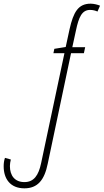

<svg xmlns="http://www.w3.org/2000/svg" viewBox="-105 -785 565 1046"><path d="M28 241C100 241 137 196 155 107L282 -495H352L359 -528H289L309 -620C324 -691 341 -731 386 -731C401 -731 416 -727 426 -722L440 -754C429 -759 407 -765 389 -765C321 -765 295 -719 274 -626L253 -529L191 -519L186 -495H246L119 104C105 170 80 207 28 207C-24 207 -51 172 -51 120C-51 108 -49 96 -46 84L-78 75C-83 90 -85 104 -85 121C-85 188 -50 241 28 241Z"/></svg>

Font: Noto Sans ExtraCondensed ExtraLight
Style: Italic
Weight: 200
Width: 2
Italic angle: -12°
Designer: Monotype Design Team
Foundry: Monotype Imaging Inc.
Version: Version 2.013